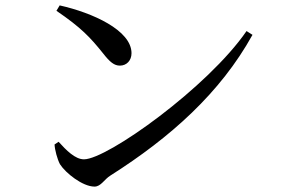

<svg xmlns="http://www.w3.org/2000/svg" viewBox="-20 -709 1040 711"><path d="M330 -18C354 -18 366 -45 389 -59C611 -200 796 -365 915 -580L893 -594C750 -386 377 -119 291 -119C258 -119 225 -153 197 -184L182 -174C183 -154 192 -120 202 -101C223 -68 286 -18 330 -18ZM424 -466C449 -466 467 -485 467 -512C467 -597 322 -662 201 -689L189 -669C280 -607 314 -571 362 -511C387 -479 403 -466 424 -466Z"/></svg>

Font: Source Han Serif CN Medium
Style: Regular
Weight: 500
Designer: Ryoko NISHIZUKA 西塚涼子 (kana & ideographs); Frank Grießhammer (Latin, Greek & Cyrillic); Wenlong ZHANG 张文龙 (bopomofo); San
Foundry: Adobe
Version: Version 2.002;hotconv 1.1.0;makeotfexe 2.6.0